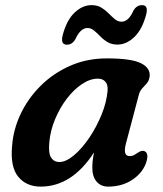

<svg xmlns="http://www.w3.org/2000/svg" viewBox="-20 -698 618 730"><path d="M459 -153Q446 -104.5 473 -104.5Q482.5 -104.5 489.5 -108.2Q496.5 -112 505 -118Q520.5 -128.5 531 -122.5Q548 -113 534 -75Q519 -37.5 480.8 -13Q442.5 11.5 391 11.5Q364 11.5 347.5 -7.2Q331 -26 331 -60.5Q331 -73.5 332.5 -87Q334 -100.5 337.5 -118.5Q253.5 11.5 134.5 11.5Q80.5 11.5 49.5 -25.8Q18.5 -63 26 -143.5Q30.5 -205.5 58.5 -264.8Q86.5 -324 134.5 -371.8Q182.5 -419.5 246.5 -447.8Q310.5 -476 386 -476Q478.5 -476 515.2 -458Q552 -440 549 -408Q547 -391.5 538.5 -381.5Q530 -371.5 521 -362.2Q512 -353 508 -338ZM167.5 -157.5Q163.5 -115 174.5 -98.5Q185.5 -82 205.5 -82Q231 -82 261.5 -107.8Q292 -133.5 319.8 -174.8Q347.5 -216 366.5 -263Q385.5 -310 389 -353Q391 -375.5 380.8 -387.2Q370.5 -399 352.5 -399Q322.5 -399 291.5 -378.2Q260.5 -357.5 234 -322.8Q207.5 -288 189.5 -245Q171.5 -202 167.5 -157.5ZM426.5 -528.5Q404.5 -528.5 388.8 -538Q373 -547.5 361 -560Q349 -572.5 337.5 -582Q326 -591.5 312.5 -591.5Q286 -591.5 266.5 -549Q254.5 -528 234.5 -528Q209 -528 218.5 -565Q233.5 -621.5 263.5 -650Q293.5 -678.5 328 -678.5Q350 -678.5 365.5 -669Q381 -659.5 393.2 -647Q405.5 -634.5 416.8 -625Q428 -615.5 442 -615.5Q469 -615.5 487.5 -658Q499.5 -678.5 520 -678.5Q545.5 -678.5 535.5 -642Q520.5 -585.5 490.5 -557Q460.5 -528.5 426.5 -528.5Z"/></svg>

Font: Fraunces 9pt S100 SemiBold
Style: Italic
Weight: 600
Italic angle: -16°
Version: Version 1.000; ttfautohint (v1.8.3)